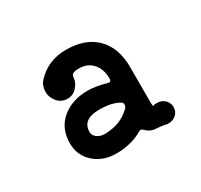

<svg xmlns="http://www.w3.org/2000/svg" viewBox="-74 -895 478 457"><g transform="rotate(-30 165.5 -666.0)"><path d="M130 -529Q94 -529 70 -550.5Q46 -572 46 -605Q46 -646 74 -669.5Q102 -693 145 -693Q166 -693 195 -685Q197 -685 197.5 -684.5Q198 -684 199 -684Q205 -684 205 -691Q205 -718 191 -733.5Q177 -749 155 -749Q151 -749 147.5 -749Q144 -749 139 -747Q132 -745 132 -736Q131 -723 120.5 -711.5Q110 -700 95 -700Q78 -700 67.5 -712.5Q57 -725 57 -740Q57 -757 67 -768Q99 -803 149 -803Q202 -803 231.5 -773.5Q261 -744 261 -691V-593Q261 -589 261.5 -586Q262 -583 262 -583Q265 -585 268 -585Q271 -585 274 -585Q286 -585 294.5 -577Q303 -569 303 -557Q303 -544 293.5 -536Q284 -528 270 -529Q263 -531 257 -531.5Q251 -532 244 -533Q226 -533 215 -545Q209 -551 204 -548Q172 -529 130 -529ZM130 -583Q154 -584 170 -590.5Q186 -597 200 -610Q205 -615 205 -621Q205 -626 199 -629Q190 -634 177.5 -637Q165 -640 146 -640Q100 -640 100 -605Q100 -596 108.5 -589.5Q117 -583 130 -583Z"/></g></svg>

Font: Kiwi Maru Medium
Style: Regular
Weight: 500
Designer: Hiroki-Chan
Version: Version 1.100